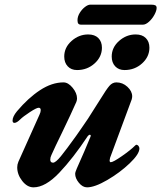

<svg xmlns="http://www.w3.org/2000/svg" viewBox="-20 -791 693 825"><path d="M54 -72Q54 -84 59 -96L150 -299Q155 -309 155 -318Q155 -328 146 -328Q137 -328 108 -309Q79 -290 67 -278Q52 -263 42 -263Q34 -263 34 -273Q34 -290 53 -313Q101 -370 152 -403.5Q203 -437 253 -437Q273 -437 292 -414Q311 -391 311 -368Q311 -361 308 -353Q287 -305 246 -220Q216 -159 201 -125Q196 -115 196 -105Q196 -92 208 -92Q219 -92 241.5 -119.5Q264 -147 307 -207Q314 -218 330 -240Q356 -276 391 -333L412 -366Q437 -407 450 -422Q463 -437 480 -437Q507 -437 527.5 -418Q548 -399 548 -377Q548 -372 546 -364L453 -113Q451 -105 451 -102Q451 -94 456 -94Q466 -94 503.5 -120Q541 -146 561 -166Q564 -169 565 -169Q571 -169 575 -164Q579 -159 579 -153Q579 -129 537 -89Q495 -49 441 -17.5Q387 14 354 14Q335 14 319 -5.5Q303 -25 303 -44Q303 -51 310 -67Q345 -145 369 -204L370 -208Q370 -212 366 -212Q362 -212 357 -206Q294 -111 234.5 -48.5Q175 14 124 14Q97 14 75.5 -13.5Q54 -41 54 -72ZM256 -548Q256 -587 287.5 -615Q319 -643 359 -643Q387 -643 402.5 -627.5Q418 -612 418 -586Q418 -547 386.5 -518.5Q355 -490 311 -490Q286 -490 271 -506Q256 -522 256 -548ZM460 -548Q460 -587 491.5 -615Q523 -643 563 -643Q591 -643 606.5 -627.5Q622 -612 622 -586Q622 -547 590.5 -518.5Q559 -490 515 -490Q490 -490 475 -506Q460 -522 460 -548ZM313 -704Q313 -720 322.5 -735.5Q332 -751 345 -761Q358 -771 368 -771H629Q642 -771 647.5 -768Q653 -765 653 -757Q653 -745 643.5 -727.5Q634 -710 620 -697.5Q606 -685 594 -685H329Q320 -685 316.5 -689.5Q313 -694 313 -704Z"/></svg>

Font: EB Garamond ExtraBold
Style: Italic
Weight: 800
Italic angle: -17.2°
Designer: Georg Duffner and Octavio Pardo
Foundry: Georg Duffner
Version: Version 1.000